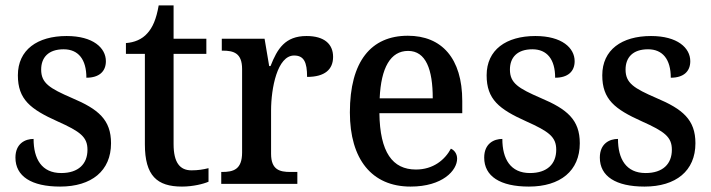

<svg xmlns="http://www.w3.org/2000/svg" viewBox="-20 -679 2625 709"><path d="M202 10C318 10 390 -48 390 -150C390 -237 343 -276 246 -317C163 -353 132 -372 132 -422C132 -467 159 -497 215 -497C269 -497 299 -460 299 -392C346 -392 371 -415 371 -453C371 -502 324 -546 226 -546C118 -546 46 -495 46 -401C46 -312 92 -276 192 -231C277 -193 303 -173 303 -126C303 -74 270 -40 206 -40C134 -40 104 -92 104 -166C73 -166 37 -149 37 -97C37 -28 96 10 202 10Z M652 10C693 10 732 0 750 -8V-58C730 -53 711 -50 687 -50C644 -50 621 -79 621 -147V-480H742V-536H621V-659H566C557 -608 544 -578 524 -556C505 -534 476 -522 445 -520V-480H515V-146C515 -30 560 10 652 10Z M797 0H1078V-44H1052C1013 -44 981 -52 981 -111V-271C981 -353 1004 -474 1066 -474C1102 -474 1114 -450 1114 -395C1180 -395 1210 -423 1210 -469C1210 -516 1178 -546 1112 -546C1033 -546 1004 -499 979 -435H974L957 -536H799V-492H802C843 -492 874 -483 874 -424V-116C874 -53 842 -44 800 -44H797Z M1496 10C1615 10 1668 -50 1668 -93C1668 -112 1657 -125 1645 -130C1623 -89 1580 -53 1516 -53C1429 -53 1383 -117 1381 -261H1687V-306C1687 -464 1611 -547 1486 -547C1350 -547 1272 -452 1272 -264C1272 -91 1353 10 1496 10ZM1578 -316H1382C1387 -429 1422 -491 1487 -491C1553 -491 1578 -422 1578 -316Z M1933 10C2049 10 2121 -48 2121 -150C2121 -237 2074 -276 1977 -317C1894 -353 1863 -372 1863 -422C1863 -467 1890 -497 1946 -497C2000 -497 2030 -460 2030 -392C2077 -392 2102 -415 2102 -453C2102 -502 2055 -546 1957 -546C1849 -546 1777 -495 1777 -401C1777 -312 1823 -276 1923 -231C2008 -193 2034 -173 2034 -126C2034 -74 2001 -40 1937 -40C1865 -40 1835 -92 1835 -166C1804 -166 1768 -149 1768 -97C1768 -28 1827 10 1933 10Z M2360 10C2476 10 2548 -48 2548 -150C2548 -237 2501 -276 2404 -317C2321 -353 2290 -372 2290 -422C2290 -467 2317 -497 2373 -497C2427 -497 2457 -460 2457 -392C2504 -392 2529 -415 2529 -453C2529 -502 2482 -546 2384 -546C2276 -546 2204 -495 2204 -401C2204 -312 2250 -276 2350 -231C2435 -193 2461 -173 2461 -126C2461 -74 2428 -40 2364 -40C2292 -40 2262 -92 2262 -166C2231 -166 2195 -149 2195 -97C2195 -28 2254 10 2360 10Z"/></svg>

Font: Noto Serif Ethiopic SemiCondensed Medium
Style: Regular
Weight: 500
Width: 4
Designer: Monotype Design Team
Foundry: Monotype Imaging Inc.
Version: Version 2.102